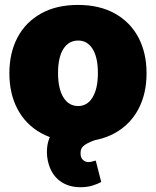

<svg xmlns="http://www.w3.org/2000/svg" viewBox="-20 -573 642 790"><path d="M300.8 9.8Q211.9 9.8 148.7 -25.6Q85.4 -61 52 -124.3Q18.6 -187.5 18.6 -271.5Q18.6 -355.5 52 -418.7Q85.4 -481.9 148.7 -517.3Q211.9 -552.7 300.8 -552.7Q389.6 -552.7 452.9 -517.3Q516.1 -481.9 549.6 -418.7Q583 -355.5 583 -271.5Q583 -187.5 549.6 -124.3Q516.1 -61 452.9 -25.6Q389.6 9.8 300.8 9.8ZM301.8 -136.7Q339.4 -136.7 361.1 -172.6Q382.8 -208.5 382.8 -272.5Q382.8 -336.9 361.1 -371.6Q339.4 -406.2 301.8 -406.2Q262.7 -406.2 240.7 -371.6Q218.8 -336.9 218.8 -272.5Q218.8 -208.5 240.7 -172.6Q262.7 -136.7 301.8 -136.7ZM311.5 197.3Q262.2 197.3 228.3 172.9Q194.3 148.4 180.7 103.5Q171.4 72.8 173.3 41.3Q175.3 9.8 187.5 -14.6Q199.7 -39.1 220.7 -47.9L381.8 0Q347.7 10.7 329.3 22.9Q311 35.2 311.5 56.6Q311 74.7 320.6 84.2Q330.1 93.8 343.8 93.8Q353.5 93.8 360.4 91.3Q367.2 88.9 374 87.9L396.5 175.8Q382.3 183.6 361.1 190.4Q339.8 197.3 311.5 197.3Z"/></svg>

Font: Inter Tight Black
Style: Regular
Weight: 900
Designer: Rasmus Andersson
Foundry: rsms
Version: Version 3.004; ttfautohint (v1.8.4.7-5d5b)